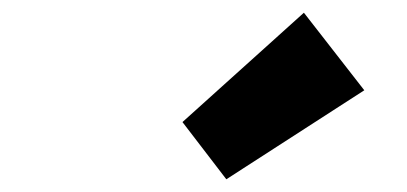

<svg xmlns="http://www.w3.org/2000/svg" viewBox="-20 -860 640 302"><path d="M336 -578 267 -668 458 -840 553 -718Z"/></svg>

Font: Source Code Pro Black
Style: Italic
Weight: 900
Italic angle: -11°
Monospace: yes
Designer: Paul D. Hunt, Teo Tuominen
Foundry: Adobe Systems Incorporated
Version: Version 1.050;PS 1.000;hotconv 16.6.51;makeotf.lib2.5.65220